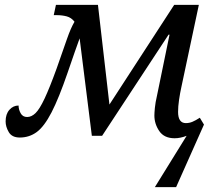

<svg xmlns="http://www.w3.org/2000/svg" viewBox="-20 -556 880 786"><path d="M744 0Q718 10 695 10Q652 10 632 -19.5Q612 -49 612 -83Q612 -93 614 -114.5Q616 -136 623 -166L674 -414H670L398 0H356L306 -399Q298 -378 286.5 -344.5Q275 -311 257 -259Q221 -154 191 -96Q161 -38 130.5 -15.5Q100 7 61 7Q29 7 16 -15Q3 -37 3 -59Q3 -89 18.5 -106.5Q34 -124 56 -124Q56 -108 64.5 -92.5Q73 -77 91 -77Q109 -77 125.5 -93Q142 -109 162.5 -152.5Q183 -196 212 -276Q238 -350 254 -396Q270 -442 285 -467Q272 -484 253 -489Q234 -494 212 -494H200L209 -536H381L428 -128L693 -536H794L723 -202Q717 -175 713 -147.5Q709 -120 709 -98Q709 -52 741 -52Q755 -52 768 -57.5Q781 -63 798 -74L815 -46L701 210H614Z"/></svg>

Font: Noto Serif SemiCondensed
Style: Italic
Weight: 400
Width: 4
Italic angle: -12°
Designer: Monotype Design Team
Foundry: Monotype Imaging Inc.
Version: Version 2.013